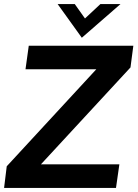

<svg xmlns="http://www.w3.org/2000/svg" viewBox="-27 -921 674 941"><path d="M-7 0H541.5L558 -115.5H173.5L612.5 -590.5L626.5 -697H114L98 -581.5H445L6 -106ZM255.5 -901 374 -736 563.5 -901H465L389.5 -830.5L339.5 -901Z"/></svg>

Font: HK Grotesk
Style: Bold Italic
Weight: 700
Italic angle: -16°
Designer: Alfredo Marco Pradil
Foundry: Hanken Design Co.
Version: Version 3.001;FEAKit 1.0